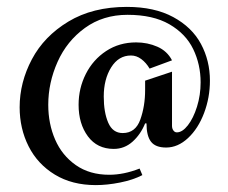

<svg xmlns="http://www.w3.org/2000/svg" viewBox="-20 -467 662 557"><path d="M589 -233Q589 -184 572 -139Q555 -94 525.5 -66.5Q496 -39 462 -39Q431 -39 418 -56Q405 -73 405 -109H401Q388 -77 364.5 -56Q341 -35 310 -35Q262 -35 235 -71.5Q208 -108 208 -163Q208 -211 229 -252.5Q250 -294 288 -319Q326 -344 375 -344Q408 -344 436.5 -331.5Q465 -319 479 -292L414 -268Q404 -285 390 -295.5Q376 -306 360 -306Q324 -306 302.5 -271.5Q281 -237 281 -187Q281 -141 294 -111Q307 -81 336 -81Q373 -81 387 -120Q401 -159 401 -206V-233L479 -259V-102Q479 -94 483 -88.5Q487 -83 493 -83Q509 -83 525 -103.5Q541 -124 551.5 -157.5Q562 -191 562 -228Q562 -280 540.5 -324.5Q519 -369 471.5 -396.5Q424 -424 350 -424Q279 -424 226.5 -386Q174 -348 147 -287.5Q120 -227 120 -163Q120 -108 140 -62Q160 -16 200 12Q240 40 297 40Q339 40 385 22L393 41Q366 55 328.5 62.5Q291 70 258 70Q189 70 139 39.5Q89 9 63 -42.5Q37 -94 37 -156Q37 -228 72.5 -295Q108 -362 178.5 -404.5Q249 -447 348 -447Q428 -447 482.5 -417.5Q537 -388 563 -339.5Q589 -291 589 -233Z"/></svg>

Font: Amita
Style: Regular
Weight: 400
Designer: Eduardo Rodriguez Tunni, Modular Infotech, Brian J. Bonislawsky
Foundry: Eduardo Rodriguez Tunni, Modular Infotech, Brian J. Bonislawsky
Version: Version 1.004